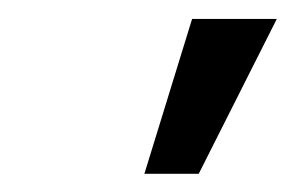

<svg xmlns="http://www.w3.org/2000/svg" viewBox="-20 -793 317 206"><path d="M134.9 -606.5H193.2L277 -772.7H186.1Z"/></svg>

Font: Magic Ui Pro
Style: Italic
Weight: 400
Italic angle: -9.39999°
Designer: Stefan Endress, Andreas Faust
Version: Version 1.000;FEAKit 1.0